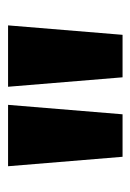

<svg xmlns="http://www.w3.org/2000/svg" viewBox="58 -798 331 488"><g transform="rotate(-90 224.0 -554.5)"><path d="M45 -700 69 -409H177L201 -700ZM247 -700 271 -409H379L403 -700Z"/></g></svg>

Font: Overpass ExtraBold
Style: Regular
Weight: 800
Designer: Delve Withrington, Thomas Jockin
Foundry: Delve Fonts
Version: Version 3.000;DELV;Overpass